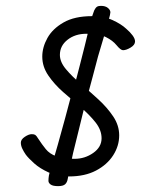

<svg xmlns="http://www.w3.org/2000/svg" viewBox="-20 -593 504 654"><path d="M440 -452Q440 -440 425 -431Q410 -422 399 -422Q391 -422 377 -439Q364 -455 341 -466.5Q318 -478 274 -478Q236 -478 210 -457.5Q184 -437 184 -406Q184 -382 204.5 -357.5Q225 -333 255 -307.5Q285 -282 315 -254.5Q345 -227 365.5 -196.5Q386 -166 386 -132Q386 -96 365.5 -64Q345 -32 307 -12Q269 8 215 8Q176 8 146 -5.5Q116 -19 96.5 -36.5Q77 -54 68 -66Q61 -76 56 -86.5Q51 -97 51 -107Q51 -118 64.5 -127Q78 -136 88 -136Q96 -136 100 -133.5Q104 -131 110 -121Q123 -101 136 -85Q149 -69 172 -60.5Q195 -52 234 -52Q269 -52 297.5 -72Q326 -92 326 -122Q326 -150 305.5 -176Q285 -202 255 -227.5Q225 -253 195 -279.5Q165 -306 144.5 -336Q124 -366 124 -400Q124 -432 141.5 -463.5Q159 -495 196.5 -516.5Q234 -538 293 -538Q334 -538 363.5 -524.5Q393 -511 410 -495Q423 -484 431.5 -472.5Q440 -461 440 -452ZM229 -285Q242 -331 252 -371Q262 -411 269 -438Q275 -463 281 -487.5Q287 -512 293 -535Q295 -540 298 -549.5Q301 -559 304 -563Q307 -568 311 -570.5Q315 -573 324 -573Q339 -573 347.5 -566Q356 -559 356 -551Q356 -549 354.5 -541.5Q353 -534 351 -528Q343 -497 333 -465Q323 -433 314 -401Q306 -370 295.5 -331Q285 -292 274 -251ZM273 -251Q260 -199 248.5 -151Q237 -103 229 -72Q223 -45 218 -21Q213 3 211 15Q209 28 202 34.5Q195 41 178 41Q160 41 152.5 35.5Q145 30 145 23Q145 15 146.5 5.5Q148 -4 155 -26Q165 -58 177 -100.5Q189 -143 202 -191Q215 -239 227 -285Z"/></svg>

Font: Lisu Bosa ExtraLight
Style: Italic
Weight: 200
Italic angle: -19°
Designer: David Morse, Annie Olsen, Victor Gaultney, Frank Grießhammer (Latin)
Foundry: SIL International
Version: Version 2.000